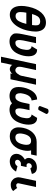

<svg xmlns="http://www.w3.org/2000/svg" viewBox="1440 -2262 1015 3936"><g transform="rotate(90 1948.0 -293.5)"><path d="M117.7 -369.1Q153.8 -538.6 239.5 -633.1Q325.2 -727.5 441.9 -727.5Q558.6 -727.5 602.5 -632.8Q626.5 -582 626.5 -514.2Q626.5 -446.3 606.4 -352.3Q586.4 -258.3 539.1 -171.1Q491.7 -84 425.5 -35.2Q359.4 13.7 282.7 13.7H282.2Q205.6 13.7 159.7 -35.2Q100.6 -98.1 100.6 -223.6Q100.6 -289.1 117.7 -369.1ZM266.6 -442.4H493.2Q499.5 -485.4 499.5 -513.7Q499.5 -542 496.1 -556.2Q485.4 -609.4 417.7 -609.4Q350.1 -609.4 313.5 -555.2Q288.1 -517.6 266.6 -442.4ZM239.7 -325.2Q226.6 -259.3 226.6 -204.6V-202.1Q226.6 -139.6 262.2 -116.2Q280.8 -104.5 311.5 -104.5Q375.5 -104.5 414.6 -173.3Q447.8 -232.4 469.7 -325.2Z M889.6 -105Q938.5 -118.2 973.1 -194.3Q981 -203.1 991.7 -253.4Q1002.4 -303.7 1002.4 -323.2Q1002.4 -342.8 1000.7 -361.3Q999 -379.9 987.8 -397.5Q965.8 -432.6 925.8 -432.6L995.6 -546.9Q1041.5 -546.9 1073.7 -524.4Q1131.3 -484.4 1133.3 -376V-371.6Q1133.3 -270.5 1087.9 -164.1Q1064.9 -109.4 1033.4 -73Q1002 -36.6 965.8 -16.6Q899.4 19.5 828.6 19.5Q799.8 19.5 765.6 11.7Q715.8 0 675.8 -57.1Q663.6 -74.2 663.6 -122.6Q663.6 -170.9 683.1 -261.2L738.8 -523.9H864.7L809.1 -261.7Q801.3 -223.1 800.3 -193.4V-187Q800.3 -127 823.7 -109.9Q838.9 -100.1 857.9 -100.8Q877 -101.6 889.6 -105Z M1310.5 -38.1 1261.2 193.8H1142.1L1294.4 -523.9H1415.5L1352.5 -228Q1348.1 -208.5 1348.1 -190.7Q1348.1 -172.9 1350.3 -157Q1352.5 -141.1 1364.7 -127.4Q1389.2 -100.1 1421.6 -100.1Q1454.1 -100.1 1489 -142.1Q1523.9 -184.1 1533.7 -228L1596.7 -523.9H1715.8L1604.5 0H1485.4L1494.1 -41Q1478 -16.1 1448.5 -1Q1418.9 14.2 1395.5 14.2Q1372.1 14.2 1343.8 -2.2Q1315.4 -18.6 1310.5 -38.1Z M2236.8 -582Q2230.5 -569.8 2212.6 -569.8Q2194.8 -569.8 2186.3 -571.3Q2177.7 -572.8 2166.5 -581.5Q2148.9 -595.2 2153.3 -606.4L2210.4 -757.8Q2214.8 -769 2228.3 -774.7Q2241.7 -780.3 2253.4 -780.8H2259.8Q2284.7 -780.8 2297.9 -769Q2323.7 -746.6 2313 -728.5ZM1897.9 -147.5Q1911.1 -112.3 1937.5 -104.5Q1948.7 -101.6 1967 -100.8Q1985.4 -100.1 2004.9 -109.9Q2038.1 -128.4 2064 -193.4Q2075.2 -220.2 2084 -261.7L2111.3 -390.6H2237.3L2210 -261.7Q2202.1 -223.1 2201.2 -193.4V-188.5Q2201.2 -127 2224.6 -109.9Q2239.7 -100.1 2257.3 -100.1Q2276.9 -101.6 2290 -105Q2339.4 -117.7 2374 -194.3Q2381.8 -203.1 2392.6 -253.4Q2403.3 -303.7 2403.3 -323.2Q2403.3 -342.8 2401.6 -361.3Q2399.9 -379.9 2388.7 -397.5Q2366.7 -432.6 2326.7 -432.6L2396.5 -546.9Q2442.4 -546.9 2474.6 -524.4Q2533.2 -483.9 2534.7 -376V-372.1Q2534.7 -271.5 2488.8 -164.1Q2465.8 -109.4 2435.5 -74.2Q2379.4 -9.3 2292.5 11.7Q2259.8 19.5 2230.2 19.5Q2200.7 19.5 2164.8 11.2Q2128.9 2.9 2097.7 -30.8Q2051.8 2.9 2012.7 11.2Q1973.6 19.5 1944.3 19.5Q1874 19.5 1823.7 -17.6Q1795.4 -37.6 1779.3 -74.2Q1763.2 -110.8 1763.2 -164.1Q1763.2 -271.5 1808.6 -376Q1855 -483.4 1930.7 -524.4Q1971.7 -546.9 2018.6 -546.9L2039.6 -432.6Q2000 -432.6 1962.9 -397.5Q1919.4 -355 1899.4 -262.2Q1890.1 -220.2 1890.1 -208.3Q1890.1 -196.3 1891.6 -194.3Q1891.6 -164.6 1897.9 -147.5Z M2600.6 -262.2Q2627.4 -388.7 2704.1 -462.9Q2780.8 -537.1 2890.1 -537.1H3170.4L3146.5 -422.9H3062Q3071.8 -389.6 3071.8 -350.1Q3071.8 -310.5 3061.5 -262.2Q3034.7 -135.3 2958.5 -60.5Q2882.3 14.2 2772.5 14.2Q2662.6 14.2 2618.2 -59.6Q2590.3 -105.5 2590.3 -159.7Q2590.3 -213.9 2600.6 -262.2ZM2723.6 -262.2Q2715.3 -222.2 2715.3 -193.8Q2715.3 -100.6 2797.9 -100.6Q2906.2 -100.6 2940.4 -262.2Q2948.7 -301.3 2948.7 -330.1Q2948.7 -422.9 2866.2 -422.9Q2758.3 -422.9 2723.6 -262.2Z M3497.1 -114.3Q3420.9 14.2 3284.7 14.2Q3247.1 14.2 3214.8 1Q3152.3 -25.4 3136.7 -89.4Q3132.8 -106.4 3132.8 -122.1Q3132.8 -162.1 3150.1 -194.6Q3167.5 -227.1 3182.6 -242.7Q3209 -270.5 3252 -296.4Q3217.3 -325.7 3217.3 -370.1Q3217.3 -417.5 3242.2 -455.1Q3267.1 -492.7 3295.4 -509.8Q3349.1 -541.5 3414.1 -541.5Q3526.9 -541.5 3544.4 -438.5L3429.2 -406.7Q3426.8 -419.4 3416.5 -428.2Q3406.2 -437 3387 -437Q3367.7 -437 3349.6 -422.9Q3324.7 -403.3 3324.7 -372.1Q3324.7 -358.4 3335.2 -344.2Q3345.7 -330.1 3365.7 -330.1H3404.8L3378.9 -214.4H3333.5Q3307.6 -214.4 3284.7 -195.8Q3255.4 -171.9 3255.4 -140.1Q3255.4 -123 3267.8 -108.6Q3280.3 -94.2 3303.7 -94.2Q3356.9 -94.2 3386.2 -143.6Z M3686.5 -523.9H3813L3737.8 -171.9Q3736.3 -165.5 3736.3 -154.1Q3736.3 -142.6 3747.6 -130.1Q3758.8 -117.7 3776.4 -117.7Q3813 -117.7 3831.1 -138.2L3896 -54.2Q3863.8 -24.9 3833.7 -15.4Q3803.7 -5.9 3761 -5.9Q3718.3 -5.9 3680.4 -32.7Q3642.6 -59.6 3628.2 -97.2Q3613.8 -134.8 3613.8 -157.5Q3613.8 -180.2 3617.7 -199.7Z"/></g></svg>

Font: Tuffy
Style: BoldItalic
Weight: 700
Italic angle: -12°
Designer: Thatcher Ulrich, Karoly Barta, Michael Everson
Version: Version 001.271